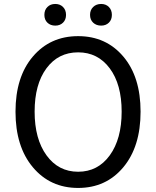

<svg xmlns="http://www.w3.org/2000/svg" viewBox="-20 -928 781 961"><path d="M57.6 -369.1Q57.6 -543 144.5 -645Q231.4 -747.1 371.1 -747.1Q510.7 -747.1 597.2 -645Q683.6 -543 683.6 -369.1Q683.6 -194.3 597.2 -90.8Q510.7 12.7 371.1 12.7Q231.4 12.7 144.5 -90.8Q57.6 -194.3 57.6 -369.1ZM371.1 -666Q271.5 -666 212.4 -585.9Q153.3 -505.9 153.3 -369.1Q153.3 -232.4 212.9 -150.4Q272.5 -68.4 371.1 -68.4Q469.7 -68.4 529.3 -150.4Q588.9 -232.4 588.9 -369.1Q588.9 -505.9 529.3 -585.9Q469.7 -666 371.1 -666ZM256.8 -799.8Q232.4 -799.8 217.3 -814.5Q202.1 -829.1 202.1 -853.5Q202.1 -877.9 217.3 -893.1Q232.4 -908.2 256.8 -908.2Q280.3 -908.2 295.4 -893.1Q310.5 -877.9 310.5 -853.5Q310.5 -829.1 295.4 -814.5Q280.3 -799.8 256.8 -799.8ZM486.3 -799.8Q461.9 -799.8 446.3 -814.5Q430.7 -829.1 430.7 -853.5Q430.7 -877.9 446.3 -893.1Q461.9 -908.2 486.3 -908.2Q509.8 -908.2 524.9 -893.1Q540 -877.9 540 -853.5Q540 -829.1 524.9 -814.5Q509.8 -799.8 486.3 -799.8Z"/></svg>

Font: Gen Shin Gothic Regular
Style: Regular
Weight: 400
Designer: [Source Han Sans]
Ryoko NISHIZUKA  (kana & ideographs); Paul D. Hunt (Latin, Greek & Cyrillic); Wenlong ZHANG  (bopomofo
Version: Version 1.002.20150607